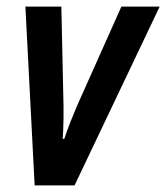

<svg xmlns="http://www.w3.org/2000/svg" viewBox="-20 -562 504 582"><path d="M85 0 57 -542H166L172 -265Q173 -239 172.5 -202Q172 -165 170 -141H175Q183 -166 193.5 -192.5Q204 -219 213 -240L348 -542H464L206 0Z"/></svg>

Font: Noto Sans Condensed SemiBold
Style: Italic
Weight: 600
Width: 3
Italic angle: -12°
Designer: Monotype Design Team
Foundry: Monotype Imaging Inc.
Version: Version 2.013; ttfautohint (v1.8.4.7-5d5b)